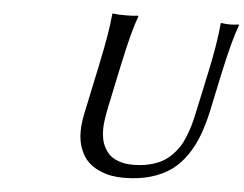

<svg xmlns="http://www.w3.org/2000/svg" viewBox="-49 -707 987 776"><g transform="rotate(5 445.0 -319.0)"><path d="M783.2 -444.8Q809.1 -565.9 815.9 -645L817.9 -647.9Q835.9 -645 853 -645Q870.1 -645 888.2 -647.9L890.1 -645Q866.2 -581.1 836.9 -444.8L804.2 -291Q792 -234.9 775.6 -190.9Q759.3 -147 733.2 -108.4Q707 -69.8 672.4 -44.4Q637.7 -19 588.9 -4.6Q540 9.8 479 9.8Q453.1 9.8 429 5.6Q404.8 1.5 378.9 -10.3Q353 -22 334 -40.5Q314.9 -59.1 302.5 -90.3Q290 -121.6 290 -162.1Q290 -194.3 298.8 -235.8L342.8 -444.8Q369.6 -569.8 376 -645L377.9 -647.9Q396 -645 429.2 -645Q461.9 -645 480 -647.9L481.9 -645Q459 -584.5 429.2 -444.8L392.1 -269Q379.9 -209.5 379.9 -180.2Q379.9 -159.7 383.1 -141.6Q386.2 -123.5 395.5 -105.5Q404.8 -87.4 418.9 -74.7Q433.1 -62 457 -54Q481 -45.9 512.2 -45.9Q547.9 -45.9 577.6 -53Q607.4 -60.1 628.9 -71.8Q650.4 -83.5 668.5 -101.8Q686.5 -120.1 698.2 -138.7Q710 -157.2 719.7 -182.4Q729.5 -207.5 735.4 -228.5Q741.2 -249.5 747.1 -276.9Z"/></g></svg>

Font: Linear Smooth
Style: Italic
Weight: 400
Designer: Philipp H. Poll, Flanker
Foundry: Philipp H. Poll, reworked by Flanker
Version: Version 1.061 | FøM Fix